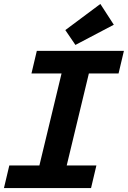

<svg xmlns="http://www.w3.org/2000/svg" viewBox="-23 -950 646 970"><path d="M-3 0 24 -114H176L288 -579H136L163 -693H603L576 -579H426L314 -114H464L437 0ZM358 -723 307 -798 484 -930 552 -825Z"/></svg>

Font: Ubuntu Sans Mono
Style: Italic
Weight: 400
Italic angle: -13.5°
Monospace: yes
Designer: Dalton Maag Ltd
Foundry: Dalton Maag Ltd
Version: Version 1.006